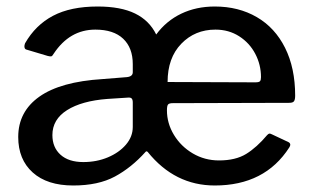

<svg xmlns="http://www.w3.org/2000/svg" viewBox="-20 -560 964 590"><path d="M493 -221Q493 -181 514.5 -145.5Q536 -110 572.5 -88.5Q609 -67 653 -67Q704 -67 736.5 -87Q769 -107 801 -145Q805 -149 807.5 -149.5Q810 -150 816 -147L867 -123Q872 -120 872 -115Q872 -112 869 -107Q794 10 640 10Q517 10 434 -93Q430 -97 427 -93Q384 -45 333 -17.5Q282 10 205 10Q125 10 80.5 -30Q36 -70 36 -139Q36 -217 101 -263Q166 -309 295 -317L370 -323Q388 -325 388 -338V-363Q388 -413 358.5 -441Q329 -469 273 -469Q194 -469 145 -395Q141 -388 138 -387Q135 -386 127 -388L60 -408Q55 -410 55 -418Q55 -421 57 -427Q89 -483 143 -511.5Q197 -540 280 -540Q351 -540 395 -518.5Q439 -497 460 -454Q491 -496 537 -518Q583 -540 640 -540Q713 -540 769 -507.5Q825 -475 856 -413Q887 -351 887 -266Q887 -254 883.5 -249Q880 -244 869 -244L511 -243Q500 -243 496.5 -239Q493 -235 493 -221ZM495 -308 765 -307Q776 -307 779 -310.5Q782 -314 782 -323Q782 -361 764.5 -394.5Q747 -428 715 -448.5Q683 -469 642 -469Q579 -469 537 -425.5Q495 -382 495 -308ZM372 -260 310 -256Q231 -250 186 -221.5Q141 -193 141 -145Q141 -107 166 -84.5Q191 -62 236 -62Q277 -62 311.5 -76.5Q346 -91 367 -115.5Q388 -140 388 -170V-245Q388 -254 384.5 -257.5Q381 -261 372 -260Z"/></svg>

Font: n
Style: Regular
Weight: 500
Designer: Pablo Impallari, Rodrigo Fuenzalida
Foundry: Impallari Type
Version: Version 1.002; ttfautohint (v1.5)